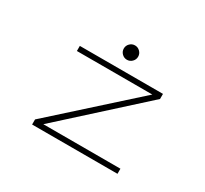

<svg xmlns="http://www.w3.org/2000/svg" viewBox="-133 -848 1117 1044"><g transform="rotate(30 425.0 -326.0)"><path d="M472.2 -575.8Q459 -562.5 440.5 -562.5Q422 -562.5 408.8 -575.8Q395.5 -589 395.5 -607.5Q395.5 -626 408.8 -639.2Q422 -652.5 440.5 -652.5Q459 -652.5 472.2 -639.2Q485.5 -626 485.5 -607.5Q485.5 -589 472.2 -575.8ZM222.5 -32H706.5V0H170.5V-32L655 -468H181.5V-500H703.5V-468Z"/></g></svg>

Font: League Mono Wide Thin
Style: Regular
Weight: 100
Width: 8
Designer: Tyler Finck
Foundry: The League of Moveable Type / Tyler Finck
Version: Version 2.210